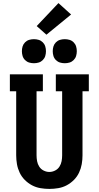

<svg xmlns="http://www.w3.org/2000/svg" viewBox="-20 -1217 640 1245"><path d="M300 8Q271 8 242 3Q213 -2 187.5 -15.5Q162 -29 141 -50Q120 -71 107.5 -97.5Q95 -124 90 -152.5Q85 -181 85 -210V-625H44V-735H258V-625H217V-210Q217 -191 220.5 -172Q224 -153 234.5 -136.5Q245 -120 263 -111Q281 -102 300 -102Q319 -102 337 -111Q355 -120 365.5 -136.5Q376 -153 379.5 -172Q383 -191 383 -210V-625H342V-735H556V-625H515V-210Q515 -181 510 -152.5Q505 -124 492.5 -97.5Q480 -71 459 -50Q438 -29 412.5 -15.5Q387 -2 358 3Q329 8 300 8ZM400 -807Q384 -807 369 -811.5Q354 -816 342.5 -827.5Q331 -839 326.5 -854Q322 -869 322 -885Q322 -901 326.5 -916Q331 -931 342.5 -942.5Q354 -954 369 -958.5Q384 -963 400 -963Q416 -963 431 -958.5Q446 -954 457.5 -942.5Q469 -931 473.5 -916Q478 -901 478 -885Q478 -869 473.5 -854Q469 -839 457.5 -827.5Q446 -816 431 -811.5Q416 -807 400 -807ZM200 -807Q184 -807 169 -811.5Q154 -816 142.5 -827.5Q131 -839 126.5 -854Q122 -869 122 -885Q122 -901 126.5 -916Q131 -931 142.5 -942.5Q154 -954 169 -958.5Q184 -963 200 -963Q216 -963 231 -958.5Q246 -954 257.5 -942.5Q269 -931 273.5 -916Q278 -901 278 -885Q278 -869 273.5 -854Q269 -839 257.5 -827.5Q246 -816 231 -811.5Q216 -807 200 -807ZM281 -992 218 -1048 359 -1197 441 -1123Z"/></svg>

Font: Iosevka Slab XBdEx
Style: Regular
Weight: 800
Width: 7
Monospace: yes
Designer: Belleve Invis
Foundry: Belleve Invis
Version: Version 11.1.0; ttfautohint (v1.8.3)